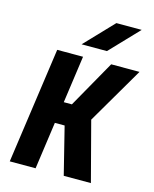

<svg xmlns="http://www.w3.org/2000/svg" viewBox="-135 -1030 901 1120"><g transform="rotate(15 315.0 -470.0)"><path d="M34 0 133 -700H289L249 -415H298L459 -700H630L430 -358L524 0H360L289 -285H230L190 0ZM262 -768 426 -940H579L415 -768Z"/></g></svg>

Font: Finlandica
Style: Italic
Weight: 400
Italic angle: -8°
Designer: Niklas Ekholm, Juho Hiilivirta, Jaakko Suomalainen
Foundry: Helsinki Type Studio
Version: Version 1.064